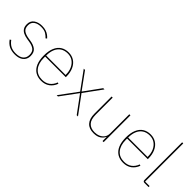

<svg xmlns="http://www.w3.org/2000/svg" viewBox="115 -1646 2565 2565"><g transform="rotate(45 1397.5 -364.0)"><path d="M236 12Q175 12 129.5 -10Q84 -32 49 -81L67 -93Q102 -46 141.5 -26.5Q181 -7 236 -7Q307 -7 344.5 -37.5Q382 -68 382 -124Q382 -181 349.5 -208Q317 -235 254 -245L210 -252Q166 -259 133.5 -274.5Q101 -290 83.5 -317.5Q66 -345 66 -389Q66 -453 112.5 -485.5Q159 -518 226 -518Q270 -518 301 -507.5Q332 -497 354.5 -480.5Q377 -464 393 -445L377 -431Q354 -457 320.5 -478Q287 -499 227 -499Q164 -499 125.5 -471Q87 -443 87 -390Q87 -334 118.5 -308.5Q150 -283 214 -272L258 -265Q324 -255 363.5 -223.5Q403 -192 403 -125Q403 -82 382.5 -51Q362 -20 325 -4Q288 12 236 12Z M734 12Q668 12 620.5 -18Q573 -48 547.5 -107Q522 -166 522 -253Q522 -340 547 -399Q572 -458 618.5 -488Q665 -518 730 -518Q791 -518 837 -487.5Q883 -457 909 -400.5Q935 -344 935 -266V-256H545V-229Q545 -127 594.5 -67Q644 -7 734 -7Q798 -7 842 -38.5Q886 -70 909 -131L927 -124Q905 -62 856 -25Q807 12 734 12ZM730 -499Q671 -499 629.5 -472Q588 -445 566.5 -395Q545 -345 545 -277V-275H912V-279Q912 -346 889 -395Q866 -444 825.5 -471.5Q785 -499 730 -499Z M1019 0 1207 -255 1024 -506H1048L1219 -271H1221L1392 -506H1416L1233 -255L1421 0H1397L1221 -239H1219L1043 0Z M1885 0V-76H1882Q1869 -42 1830.5 -15Q1792 12 1724 12Q1639 12 1594.5 -37.5Q1550 -87 1550 -181V-506H1571V-185Q1571 -93 1611.5 -50Q1652 -7 1726 -7Q1768 -7 1804 -22Q1840 -37 1862.5 -67.5Q1885 -98 1885 -144V-506H1906V0Z M2283 12Q2217 12 2169.5 -18Q2122 -48 2096.5 -107Q2071 -166 2071 -253Q2071 -340 2096 -399Q2121 -458 2167.5 -488Q2214 -518 2279 -518Q2340 -518 2386 -487.5Q2432 -457 2458 -400.5Q2484 -344 2484 -266V-256H2094V-229Q2094 -127 2143.5 -67Q2193 -7 2283 -7Q2347 -7 2391 -38.5Q2435 -70 2458 -131L2476 -124Q2454 -62 2405 -25Q2356 12 2283 12ZM2279 -499Q2220 -499 2178.5 -472Q2137 -445 2115.5 -395Q2094 -345 2094 -277V-275H2461V-279Q2461 -346 2438 -395Q2415 -444 2374.5 -471.5Q2334 -499 2279 -499Z M2755 0H2678Q2663 0 2656 -7Q2649 -14 2649 -29V-740H2670V-19H2755Z"/></g></svg>

Font: IBM Plex Sans Thin
Style: Regular
Weight: 250
Designer: Mike Abbink, Paul van der Laan, Pieter van Rosmalen
Foundry: Bold Monday
Version: Version 3.201